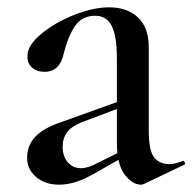

<svg xmlns="http://www.w3.org/2000/svg" viewBox="-20 -497 525 524"><path d="M365 7Q341 7 320 -21Q299 -49 299 -107V-337Q299 -398 285 -426Q271 -454 240 -454Q203 -454 184 -425Q165 -396 154 -351Q143 -301 102 -301Q80 -301 67 -313Q54 -325 55 -345Q55 -373 92 -404Q129 -435 181.5 -456Q234 -477 278 -477Q327 -477 356.5 -449.5Q386 -422 386 -367V-141Q386 -85 401 -67Q416 -49 443 -49Q456 -49 477 -57L479 -58Q483 -58 484.5 -53Q486 -48 482 -47L373 5Q369 7 365 7ZM54 -66Q54 -100 76 -123.5Q98 -147 145 -163L326 -228L329 -211L205 -164Q176 -153 163.5 -136.5Q151 -120 151 -97Q151 -70 165 -54Q179 -38 201 -38Q221 -38 248 -53L336 -97L337 -80L242 -26Q211 -8 187.5 -0.5Q164 7 141 7Q103 7 78.5 -14Q54 -35 54 -66Z"/></svg>

Font: Cormorant Unicase SemiBold
Style: Regular
Weight: 600
Designer: Christian Thalmann (Catharsis Fonts)
Foundry: Catharsis Fonts
Version: Version 4.000